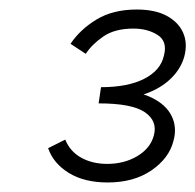

<svg xmlns="http://www.w3.org/2000/svg" viewBox="-20 -782 410 403"><path d="M215 -574 217 -592Q268 -592 298.5 -577Q329 -562 340.5 -538Q352 -514 344 -486Q335 -450 298 -424.5Q261 -399 206 -399Q157 -399 124.5 -419Q92 -439 81 -471L117 -489Q127 -464 150.5 -451Q174 -438 205 -438Q241 -438 268.5 -454.5Q296 -471 303 -498Q311 -528 284 -546.5Q257 -565 187 -565L192 -599Q248 -599 282.5 -616.5Q317 -634 324 -665Q332 -695 311 -708.5Q290 -722 260 -722Q221 -722 197 -705.5Q173 -689 160 -669L128 -690Q148 -720 182.5 -741Q217 -762 267 -762Q306 -762 330.5 -748.5Q355 -735 364.5 -713Q374 -691 367 -664Q360 -638 339 -617.5Q318 -597 286.5 -585.5Q255 -574 215 -574Z"/></svg>

Font: Ysabeau Infant Light
Style: Italic
Weight: 300
Italic angle: -12°
Designer: Christian Thalmann (Catharsis Fonts)
Version: Version 2.001;gftools[0.9.30]; featfreeze: ss01,ss02,lnum